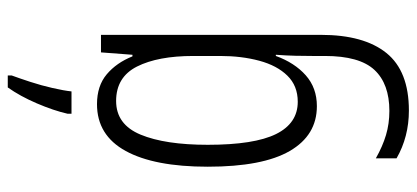

<svg xmlns="http://www.w3.org/2000/svg" viewBox="-302 -504 1047 482"><g transform="rotate(-90 221.0 -262.5)"><path d="M201 -542Q247 -542 276 -517.5Q305 -493 321 -453H325L331 -532H375V20Q375 128 329.5 184.5Q284 241 185 241Q119 241 65 210V158Q95 175 123.5 183.5Q152 192 184 192Q252 192 287 154.5Q322 117 322 30V-2Q322 -21 322.5 -43.5Q323 -66 325 -93H322Q305 -46 273.5 -18Q242 10 196 10Q123 10 83.5 -58Q44 -126 44 -264Q44 -398 83.5 -470Q123 -542 201 -542ZM209 -494Q150 -494 124.5 -432.5Q99 -371 99 -264Q99 -147 126 -92.5Q153 -38 207 -38Q247 -38 272.5 -64Q298 -90 310 -134.5Q322 -179 322 -233V-300Q322 -389 295.5 -441.5Q269 -494 209 -494ZM273 -756Q266 -737 257 -709.5Q248 -682 241.5 -653.5Q235 -625 233 -606H177V-616Q185 -651 203 -693Q221 -735 243 -766H273Z"/></g></svg>

Font: Noto Sans Thai ExtCond Light
Style: Regular
Weight: 300
Width: 2
Designer: Monotype Design Team
Foundry: Monotype Imaging Inc.
Version: Version 2.002; ttfautohint (v1.8.4.7-5d5b)